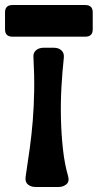

<svg xmlns="http://www.w3.org/2000/svg" viewBox="-44 -739 389 764"><path d="M6 -593Q-24 -593 -24 -622V-690Q-24 -719 6 -719H295Q325 -719 325 -690V-622Q325 -593 295 -593ZM97 5Q79 5 67 -5Q55 -15 58 -36Q67 -95 74.5 -149.5Q82 -204 86.5 -260.5Q91 -317 92 -378.5Q93 -440 89 -513Q88 -530 100 -539.5Q112 -549 129 -549H171Q189 -549 200.5 -538.5Q212 -528 210 -509Q204 -455 200.5 -392.5Q197 -330 198.5 -267.5Q200 -205 206.5 -145.5Q213 -86 227 -38Q233 -16 220 -5.5Q207 5 190 5Z"/></svg>

Font: OpenDyslexic3
Style: Bold
Weight: 700
Designer: Abelardo Gonzalez
Version: Version 1.000;PS 001.001;hotconv 1.0.56